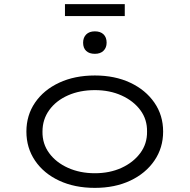

<svg xmlns="http://www.w3.org/2000/svg" viewBox="-20 -901 919 931"><path d="M440 10Q342 10 267 -25Q192 -60 150 -122Q108 -184 108 -263Q108 -342 150 -403.5Q192 -465 267 -500Q342 -535 440 -535Q537 -535 611.5 -500Q686 -465 728.5 -403.5Q771 -342 771 -263Q771 -184 728.5 -122Q686 -60 611.5 -25Q537 10 440 10ZM440 -61Q512 -61 569 -87Q626 -113 660 -158.5Q694 -204 693 -263Q694 -322 660.5 -367Q627 -412 569.5 -438Q512 -464 440 -464Q367 -464 309.5 -438.5Q252 -413 219 -367.5Q186 -322 186 -263Q185 -204 218.5 -158.5Q252 -113 310 -87Q368 -61 440 -61ZM440 -640Q413 -640 398 -654Q383 -668 383 -694Q383 -719 398 -734Q413 -749 440 -749Q467 -749 482 -734.5Q497 -720 497 -694Q497 -670 482 -655Q467 -640 440 -640ZM295 -823V-881H585V-823Z"/></svg>

Font: Lexend Tera Light
Style: Regular
Weight: 300
Designer: Bonnie Shaver-Troup, Thomas Jockin
Foundry: Lexend
Version: Version 1.007